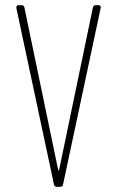

<svg xmlns="http://www.w3.org/2000/svg" viewBox="-20 -720 451 740"><path d="M188 -9 43 -689V-691Q43 -700 52 -700H63Q73 -700 74 -691L204 -66Q205 -63 206 -63Q207 -63 208 -66L338 -691Q340 -700 349 -700H359Q370 -700 368 -689L223 -9Q222 0 212 0H199Q190 0 188 -9Z"/></svg>

Font: Barlow Condensed Thin
Style: Regular
Weight: 250
Width: 3
Designer: Jeremy Tribby
Foundry: Tribby Type
Version: Version 1.408